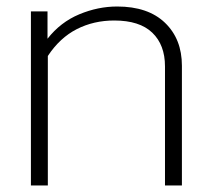

<svg xmlns="http://www.w3.org/2000/svg" viewBox="-20 -570 654 590"><path d="M75 -535H126V-451Q166 -502 223.5 -526Q281 -550 340 -550Q435 -550 487 -500Q539 -450 539 -368V0H487V-366Q487 -432 448 -469.5Q409 -507 331 -507Q268 -507 216 -480.5Q164 -454 127 -398V0H75Z"/></svg>

Font: Prompt ExtraLight
Style: Regular
Weight: 275
Designer: Katatrad Team
Foundry: CadsonDemak
Version: Version 1.001